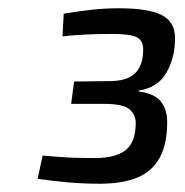

<svg xmlns="http://www.w3.org/2000/svg" viewBox="-20 -795 447 464"><path d="M268 -775Q339 -775 371 -758.5Q403 -742 403 -703Q403 -655 382 -619Q361 -583 315 -576V-574Q353 -569 368.5 -550Q384 -531 384 -500Q384 -446 365.5 -413Q347 -380 311 -365.5Q275 -351 221 -351Q180 -351 142 -354.5Q104 -358 71 -363L83 -419Q107 -417 127 -415.5Q147 -414 167.5 -413.5Q188 -413 209 -413Q259 -413 283.5 -432Q308 -451 308 -498Q308 -517 294 -530Q280 -543 237 -544H152L159 -598L245 -599Q287 -599 306.5 -618Q326 -637 326 -675Q326 -698 309.5 -705.5Q293 -713 251 -713Q218 -713 186 -711.5Q154 -710 131 -707L134 -762Q170 -768 202.5 -771.5Q235 -775 268 -775Z"/></svg>

Font: Exo 2 Medium
Style: Italic
Weight: 500
Italic angle: -8°
Designer: Natanael Gama
Foundry: Natanael Gama
Version: Version 2.010